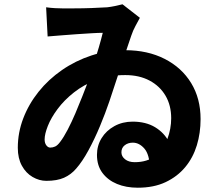

<svg xmlns="http://www.w3.org/2000/svg" viewBox="-20 -815 1040 895"><path d="M195 -781Q217 -778 236.5 -777Q256 -776 269 -776Q289 -776 327 -776Q365 -776 407 -777.5Q449 -779 480 -781Q497 -783 516.5 -787Q536 -791 551 -795L632 -732Q623 -715 611.5 -694Q600 -673 592 -649Q582 -620 565 -569.5Q548 -519 528.5 -459.5Q509 -400 490 -343Q471 -287 446 -227Q421 -167 392.5 -114.5Q364 -62 335 -29Q311 -1 278.5 13.5Q246 28 196 28Q163 28 132 10Q101 -8 82 -42.5Q63 -77 63 -126Q63 -197 88.5 -263.5Q114 -330 160 -387.5Q206 -445 269 -488.5Q332 -532 406.5 -556.5Q481 -581 564 -581Q668 -581 747.5 -540.5Q827 -500 871 -428Q915 -356 915 -260Q915 -195 897.5 -137.5Q880 -80 843.5 -36Q807 8 752 34Q697 60 622 60Q568 60 525.5 42.5Q483 25 457.5 -9Q432 -43 432 -93Q432 -136 453.5 -171Q475 -206 513 -227Q551 -248 598 -248Q660 -248 703 -222Q746 -196 768.5 -152Q791 -108 792 -52L679 -30Q677 -95 653 -122.5Q629 -150 599 -150Q577 -150 561.5 -138Q546 -126 546 -105Q546 -86 563 -72.5Q580 -59 608 -59Q667 -59 704.5 -89Q742 -119 760 -166.5Q778 -214 778 -264Q778 -324 751.5 -369Q725 -414 677 -439.5Q629 -465 564 -465Q489 -465 429.5 -442.5Q370 -420 324.5 -384Q279 -348 248.5 -307Q218 -266 203 -228Q188 -190 188 -165Q188 -148 196 -137.5Q204 -127 214 -127Q226 -127 237 -132Q248 -137 260 -153Q277 -175 295.5 -210.5Q314 -246 331.5 -287Q349 -328 364 -366.5Q379 -405 389 -431Q402 -470 415.5 -512Q429 -554 440.5 -593.5Q452 -633 459 -662Q439 -662 406.5 -660Q374 -658 336.5 -655.5Q299 -653 263.5 -650Q228 -647 202 -645Z"/></svg>

Font: Noto Sans SC Thin ExtraBold
Style: Regular
Weight: 800
Version: Version 2.004-H2;hotconv 1.0.118;makeotfexe 2.5.65603